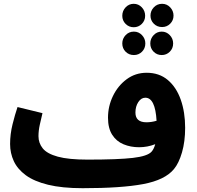

<svg xmlns="http://www.w3.org/2000/svg" viewBox="-20 -967 1034 1008"><path d="M414 21Q306 21 232.5 3Q159 -15 115.5 -47Q72 -79 52.5 -121Q33 -163 33 -211Q33 -263 46 -315Q59 -367 72 -405L203 -373Q196 -344 189 -312.5Q182 -281 182 -252Q182 -216 204.5 -188Q227 -160 283.5 -144.5Q340 -129 440 -129Q600 -129 677.5 -138Q755 -147 776 -171Q782 -178 786.5 -187Q791 -196 795 -210Q754 -194 710 -194Q666 -194 628.5 -209.5Q591 -225 569 -259.5Q547 -294 547 -349Q547 -409 573 -463Q599 -517 645 -551Q691 -585 750 -585Q816 -585 861 -547Q906 -509 929 -443.5Q952 -378 952 -296Q952 -224 935.5 -167Q919 -110 893 -79Q846 -22 731.5 -0.5Q617 21 414 21ZM691 -376Q691 -325 749 -325Q775 -325 802 -333Q795 -454 743 -454Q721 -454 706 -431Q691 -408 691 -376ZM831 -825Q805 -825 787.5 -842.5Q770 -860 770 -885Q770 -910 787.5 -928.5Q805 -947 831 -947Q856 -947 873.5 -928.5Q891 -910 891 -885Q891 -860 873.5 -842.5Q856 -825 831 -825ZM682 -824Q657 -824 639.5 -841.5Q622 -859 622 -884Q622 -910 639.5 -928.5Q657 -947 682 -947Q707 -947 724.5 -928.5Q742 -910 742 -884Q742 -859 724.5 -841.5Q707 -824 682 -824ZM683 -678Q657 -678 639.5 -695.5Q622 -713 622 -739Q622 -764 639.5 -782.5Q657 -801 683 -801Q708 -801 725.5 -782.5Q743 -764 743 -739Q743 -713 725.5 -695.5Q708 -678 683 -678ZM829 -678Q804 -678 786.5 -695.5Q769 -713 769 -739Q769 -764 786.5 -782.5Q804 -801 829 -801Q854 -801 871.5 -782.5Q889 -764 889 -739Q889 -713 871.5 -695.5Q854 -678 829 -678Z"/></svg>

Font: Noto Sans Arabic SemCond ExtBd
Style: Regular
Weight: 800
Width: 4
Designer: Monotype Design Team, Nadine Chahine, Nizar Qandah and Khaled Hosny
Foundry: Monotype Imaging Inc.
Version: Version 2.012; ttfautohint (v1.8.4.7-5d5b)